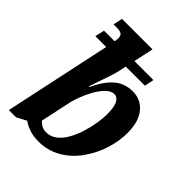

<svg xmlns="http://www.w3.org/2000/svg" viewBox="-215 -882 1014 1014"><g transform="rotate(45 292.0 -375.0)"><path d="M246 10Q207 10 176 -1Q145 -12 128 -26L73 3H19L147 -596H66L78 -649H157Q158 -656 159 -662Q160 -668 160 -672Q160 -694 149 -701Q138 -708 112 -708H90L101 -760H329L305 -649H447L436 -596H293L284 -552Q281 -538 273.5 -514.5Q266 -491 257 -465Q248 -439 240.5 -417Q233 -395 229 -385H234Q268 -457 310 -493.5Q352 -530 413 -530Q472 -530 510 -485Q548 -440 548 -354Q548 -293 527.5 -229Q507 -165 468.5 -111Q430 -57 373.5 -23.5Q317 10 246 10ZM241 -53Q274 -53 300 -73Q326 -93 345 -126.5Q364 -160 376.5 -199.5Q389 -239 395.5 -278Q402 -317 402 -348Q402 -404 388.5 -427.5Q375 -451 355 -451Q330 -451 307 -428Q284 -405 265.5 -371.5Q247 -338 235 -305.5Q223 -273 219 -254L182 -81Q192 -69 207 -61Q222 -53 241 -53Z"/></g></svg>

Font: Noto Serif SemiCondensed
Style: Bold Italic
Weight: 700
Width: 4
Italic angle: -12°
Designer: Monotype Design Team
Foundry: Monotype Imaging Inc.
Version: Version 2.014